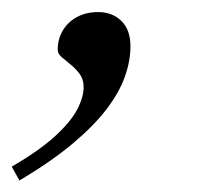

<svg xmlns="http://www.w3.org/2000/svg" viewBox="-89 -134 334 326"><path d="M-69 149Q-22 121.5 4.5 97.2Q31 73 42 52Q53 31 53 14Q53 0.5 46.2 -8.5Q39.5 -17.5 30.8 -24.5Q22 -31.5 15.5 -37.2Q9 -43 9 -49.5Q9 -67.5 17.5 -82Q26 -96.5 41.5 -105Q57 -113.5 78 -113.5Q101.5 -113.5 117 -98.5Q132.5 -83.5 132.5 -55.5Q132.5 -30.5 123 -3.8Q113.5 23 92.2 51Q71 79 34.8 109.5Q-1.5 140 -56 172.5Z"/></svg>

Font: Newsreader 28pt
Style: Italic
Weight: 400
Italic angle: -17°
Version: Version 1.003